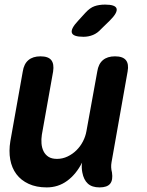

<svg xmlns="http://www.w3.org/2000/svg" viewBox="-20 -805 640 835"><path d="M413 10Q380 10 362 -6.5Q344 -23 338 -55Q336 -65 335.5 -76.5Q335 -88 337 -98Q311 -47 272 -18.5Q233 10 183 10Q138 10 104.5 -5.5Q71 -21 51 -48Q31 -75 24.5 -111.5Q18 -148 25 -191L79 -494Q84 -527 103.5 -543.5Q123 -560 156 -560Q190 -560 203 -543.5Q216 -527 211 -494L162 -219Q159 -200 160.5 -181Q162 -162 169.5 -147Q177 -132 191 -123Q205 -114 228 -114Q252 -114 274 -124.5Q296 -135 313 -152Q330 -169 341 -190.5Q352 -212 356 -235L403 -494Q408 -527 427.5 -543.5Q447 -560 480 -560Q514 -560 527.5 -543.5Q541 -527 535 -494L465 -99Q463 -88 463.5 -77Q464 -66 467 -55Q472 -22 459 -6Q446 10 413 10ZM343 -645Q298 -645 292.5 -662.5Q287 -680 320 -715L351 -749Q371 -771 391 -778Q411 -785 437 -785Q482 -785 487 -767.5Q492 -750 458 -716L420 -679Q404 -661 384.5 -653Q365 -645 343 -645Z"/></svg>

Font: Maple Mono
Style: Bold Italic
Weight: 700
Italic angle: -10°
Monospace: yes
Designer: subframe7536
Version: Version 7.000